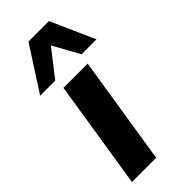

<svg xmlns="http://www.w3.org/2000/svg" viewBox="-245 -803 846 846"><g transform="rotate(-45 178.0 -380.0)"><path d="M5 0ZM22 0 102 -507H253L173 0ZM5 -555 137 -760H265L356 -555H263L195 -678L99 -555Z"/></g></svg>

Font: Winston
Style: Bold Italic
Weight: 700
Italic angle: -9°
Designer: Original fonts by Vernon Adams / Changes by Cristiano Sobral
Foundry: Original fonts by Vernon Adams / Changes by Cristiano Sobral
Version: Version 2.503;July 17, 2020;FontCreator 13.0.0.2655 64-bit